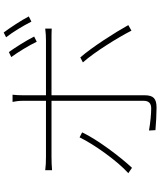

<svg xmlns="http://www.w3.org/2000/svg" viewBox="66 -906 868 1040"><g transform="rotate(-90 500.0 -386.0)"><path d="M738 -772 711 -759C738 -722 775 -661 794 -621L822 -635C800 -679 763 -737 738 -772ZM844 -800 818 -787C847 -750 880 -695 903 -650L931 -664C911 -703 871 -764 844 -800ZM303 -375 276 -389C239 -312 148 -184 82 -125L111 -105C170 -168 264 -292 303 -375ZM709 -385 682 -371C739 -307 818 -179 854 -108L884 -125C844 -197 765 -321 709 -385ZM98 -575V-538C123 -540 141 -541 172 -541H474V-528C474 -480 474 -113 474 -42C474 -15 461 -1 433 -1C405 -1 358 -5 313 -13L315 22C346 25 406 28 437 28C487 28 504 10 504 -37C504 -96 504 -446 504 -528V-541H801C822 -541 843 -541 865 -540V-575C842 -572 819 -571 800 -571H504V-697C504 -715 505 -738 507 -752H468C471 -740 474 -715 474 -697V-571H171C139 -571 124 -572 98 -575Z"/></g></svg>

Font: Harano Aji Gothic TW ExtraLight
Style: Regular
Weight: 250
Foundry: Masamichi Hosoda
Version: HaranoAjiGothicTW-ExtraLight version 20230610;ttx 4.39.4